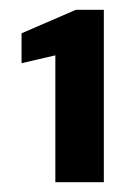

<svg xmlns="http://www.w3.org/2000/svg" viewBox="-20 -724 273 392"><path d="M93 -352V-611L24 -595V-656L135 -704H192V-352Z"/></svg>

Font: DeepMind Sans
Style: Bold
Weight: 700
Designer: Jonny Pinhorn / Modifications: Colophon Foundry
Foundry: Colophon Foundry
Version: Version 1.002; ttfautohint (v1.8.2)